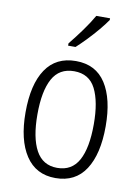

<svg xmlns="http://www.w3.org/2000/svg" viewBox="-87 -823 648 892"><g transform="rotate(10 237.0 -377.5)"><path d="M426 -267Q426 -136 378.5 -63Q331 10 237 10Q145 10 96.5 -63.5Q48 -137 48 -267Q48 -399 96 -470.5Q144 -542 238 -542Q332 -542 379 -469Q426 -396 426 -267ZM104 -267Q104 -157 136.5 -97.5Q169 -38 237 -38Q306 -38 338 -96.5Q370 -155 370 -267Q370 -373 339.5 -433.5Q309 -494 238 -494Q168 -494 136 -435.5Q104 -377 104 -267ZM359 -757Q344 -735 320.5 -707Q297 -679 271 -652Q245 -625 224 -606H189V-617Q219 -654 246.5 -692Q274 -730 294 -765H359Z"/></g></svg>

Font: Noto Sans Telugu Condensed Light
Style: Regular
Weight: 300
Width: 3
Designer: Jelle Bosma - Monotype Design Team
Foundry: Monotype Imaging Inc.
Version: Version 2.005; ttfautohint (v1.8.4.7-5d5b)